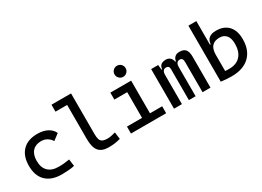

<svg xmlns="http://www.w3.org/2000/svg" viewBox="-20 -1453 2969 2173"><g transform="rotate(-30 1465.0 -367.0)"><path d="M342.8 9.8Q210.4 9.8 138.4 -59.8Q66.4 -129.4 66.4 -259.8Q66.4 -386.7 134.5 -457Q202.6 -527.3 329.1 -527.3Q404.8 -527.3 458.7 -499.3Q512.7 -471.2 535.6 -419.9L456.1 -359.9Q434.1 -395.5 399.9 -415Q365.7 -434.6 325.2 -434.6Q252 -434.6 211.4 -390.4Q170.9 -346.2 170.9 -264.6Q170.9 -176.3 218.5 -129.6Q266.1 -83 354.5 -83Q390.6 -83 426.8 -86.4Q462.9 -89.8 497.1 -95.7L508.8 -4.9Q468.8 3.9 426 6.8Q383.3 9.8 342.8 9.8Z M956.1 9.8Q866.2 9.8 826.2 -39.1Q786.1 -87.9 786.1 -195.3V-641.6H633.8V-732.4H889.6V-200.2Q889.6 -159.2 897.5 -133.3Q905.3 -107.4 928 -95.2Q950.7 -83 995.1 -83Q1035.6 -83 1098.6 -101.6L1110.4 -10.7Q1070.8 0 1034.4 4.9Q998 9.8 956.1 9.8Z M1250 0V-90.8H1447.3V-426.8H1279.3V-517.6H1550.8V-90.8H1710V0ZM1495.6 -599.6Q1465.8 -599.6 1444.6 -620.8Q1423.3 -642.1 1423.3 -671.9Q1423.3 -702.1 1444.6 -723.1Q1465.8 -744.1 1495.6 -744.1Q1525.9 -744.1 1546.9 -723.1Q1567.9 -702.1 1567.9 -671.9Q1567.9 -642.1 1546.9 -620.8Q1525.9 -599.6 1495.6 -599.6Z M2185.5 0V-395.5Q2185.5 -449.2 2145.5 -449.2Q2094.7 -449.2 2094.7 -378.9V0H2006.8V-405.3Q2006.8 -449.2 1965.8 -449.2Q1916 -449.2 1916 -378.9V0H1812.5V-517.6H1904.3L1911.1 -453.1H1918.9Q1924.8 -527.3 2007.8 -527.3Q2040.5 -527.3 2062.3 -508.8Q2084 -490.2 2091.3 -453.1H2099.6Q2102.1 -483.4 2123.8 -505.4Q2145.5 -527.3 2186.5 -527.3Q2240.2 -527.3 2264.6 -498.5Q2289.1 -469.7 2289.1 -405.3V0Z M2562 9.8Q2526.9 9.8 2492.7 7.1Q2458.5 4.4 2423.3 0V-732.4H2526.9V-423.8H2536.6Q2543.9 -527.3 2663.6 -527.3Q2767.1 -527.3 2823.7 -466.3Q2880.4 -405.3 2880.4 -293Q2880.4 -148.9 2797.1 -69.6Q2713.9 9.8 2562 9.8ZM2526.9 -291V-79.6Q2540.5 -78.6 2554.7 -78.4Q2568.8 -78.1 2582.5 -78.1Q2675.8 -78.1 2726.8 -134.3Q2777.8 -190.4 2777.8 -293Q2777.8 -363.3 2746.8 -401.4Q2715.8 -439.5 2658.7 -439.5Q2526.9 -439.5 2526.9 -291Z"/></g></svg>

Font: Cascadia Mono PL
Style: Regular
Weight: 400
Monospace: yes
Designer: Aaron Bell
Foundry: Saja Typeworks
Version: Version 2404.023; ttfautohint (v1.8.4)